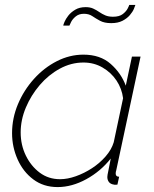

<svg xmlns="http://www.w3.org/2000/svg" viewBox="-20 -750 625 780"><path d="M214 10Q157 10 115.5 -21Q74 -52 51.5 -102.5Q29 -153 29 -209Q29 -270 53 -327Q77 -384 118 -429.5Q159 -475 211 -501.5Q263 -528 319 -528Q387 -528 429.5 -490.5Q472 -453 491 -402L516 -520H551L452 -57Q451 -55 450.5 -51.5Q450 -48 450 -45Q450 -32 464 -32L457 0Q454 0 450 0.5Q446 1 443 0Q429 -2 422.5 -10.5Q416 -19 416 -31Q416 -35 417 -40.5Q418 -46 421 -60.5Q424 -75 430 -106Q389 -54 330.5 -22Q272 10 214 10ZM224 -22Q254 -22 288 -34Q322 -46 353.5 -66.5Q385 -87 409 -114.5Q433 -142 442 -172L480 -351Q475 -390 453.5 -422.5Q432 -455 397 -475.5Q362 -496 319 -496Q269 -496 223 -471Q177 -446 141.5 -404.5Q106 -363 85 -313Q64 -263 64 -212Q64 -161 85 -118Q106 -75 141.5 -48.5Q177 -22 224 -22ZM432 -656Q404 -656 386.5 -665.5Q369 -675 355 -684.5Q341 -694 321 -694Q301 -694 288 -683.5Q275 -673 269 -661Q263 -649 262 -646H237Q237 -649 242 -661Q247 -673 257.5 -686.5Q268 -700 285.5 -710.5Q303 -721 328 -721Q346 -721 359 -715Q372 -709 383.5 -701Q395 -693 408 -687.5Q421 -682 439 -682Q465 -682 479 -693Q493 -704 499 -716Q505 -728 505 -730H530Q529 -726 524 -714Q519 -702 507.5 -688.5Q496 -675 477.5 -665.5Q459 -656 432 -656Z"/></svg>

Font: Raleway Thin ExtraLight
Style: Italic
Weight: 250
Italic angle: -12°
Version: Version 4.026